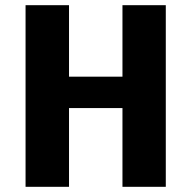

<svg xmlns="http://www.w3.org/2000/svg" viewBox="-20 -720 750 740"><path d="M452 -700H619V0H452V-303.5H246V0H78.5V-700H246V-424.5H452Z"/></svg>

Font: League Mono
Style: Bold
Weight: 700
Width: 6
Designer: Tyler Finck
Foundry: The League of Moveable Type / Tyler Finck
Version: Version 2.300;RELEASE